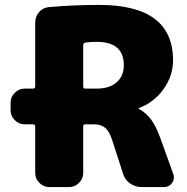

<svg xmlns="http://www.w3.org/2000/svg" viewBox="-20 -760 759 780"><path d="M373 -400Q424 -400 453.5 -425.5Q483 -451 483 -495Q483 -590 373 -590Q348 -590 327 -587Q318 -585 318 -576V-409Q318 -400 327 -400ZM631 -200 684 -53Q691 -33 679 -16.5Q667 0 646 0H555Q529 0 508 -15Q487 -30 480 -54L436 -190Q425 -225 408 -240Q391 -255 363 -255H327Q318 -255 318 -246V-57Q318 -34 301 -17Q284 0 261 0H180Q157 0 140 -17Q123 -34 123 -57V-246Q123 -255 114 -255H80Q57 -255 40 -272Q23 -289 23 -312V-343Q23 -366 40 -383Q57 -400 80 -400H114Q123 -400 123 -409V-668Q123 -692 138.5 -710.5Q154 -729 178 -731Q276 -740 383 -740Q683 -740 683 -515Q683 -452 644.5 -398Q606 -344 544 -321Q543 -321 543 -320Q543 -318 544 -318Q574 -301 593.5 -275Q613 -249 631 -200Z"/></svg>

Font: Rounded Mplus 1c Black
Style: Regular
Weight: 900
Version: Version 1.059.20150529